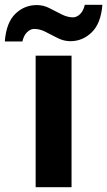

<svg xmlns="http://www.w3.org/2000/svg" viewBox="-70 -777 445 797"><path d="M227 0H78V-546H227ZM-50 -605Q-44 -683 -6.5 -719.5Q31 -756 83 -756Q110 -756 135.5 -743Q161 -730 185.5 -717.5Q210 -705 233 -705Q248 -705 262 -718Q276 -731 282 -757H355Q349 -680 311 -643Q273 -606 222 -606Q196 -606 170.5 -618.5Q145 -631 120.5 -644Q96 -657 72 -657Q57 -657 43 -644Q29 -631 23 -605Z"/></svg>

Font: Noto Sans IKEA
Style: Bold
Weight: 600
Designer: Monotype Design Team
Foundry: Monotype Imaging Inc.
Version: Version 2.001